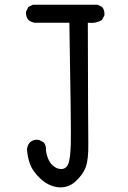

<svg xmlns="http://www.w3.org/2000/svg" viewBox="-20 -795 540 811"><path d="M225 -4Q182 -10 149.5 -41.5Q117 -73 106.5 -102.5Q96 -132 94 -165Q96 -181 105 -192Q121 -208 145 -204L164 -194Q176 -181 174 -159Q180 -120 198.5 -100.5Q217 -81 238 -81Q259 -81 268 -101.5Q277 -122 279 -185Q281 -248 273 -699H127Q111 -701 100 -711Q88 -725 90 -746L100 -766L119 -775H392L411 -766Q423 -752 421 -730L411 -711Q386 -695 351 -699Q352 -257 353 -189.5Q354 -122 342.5 -90Q331 -58 299.5 -29Q268 0 225 -4Z"/></svg>

Font: Kosefont JP
Style: Regular
Weight: 400
Designer: Nozomi Seto 瀬戸のぞみ
Version: Version 3.00;June 19, 2020